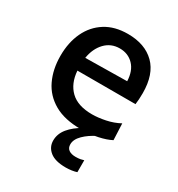

<svg xmlns="http://www.w3.org/2000/svg" viewBox="-172 -620 871 942"><g transform="rotate(30 263.5 -149.0)"><path d="M310.5 11.5Q219 11.5 160 -22.2Q101 -56 72.8 -115.2Q44.5 -174.5 44.5 -251Q44.5 -326.5 72 -384.8Q99.5 -443 151.8 -476Q204 -509 278.5 -509Q375.5 -509 430.8 -454.5Q486 -400 486 -293.5Q486 -255.5 482 -229H153Q158 -159 199.5 -119Q241 -79 322 -79Q355.5 -79 396.8 -87.5Q438 -96 473 -115L477 -22Q448.5 -7 405.8 2.2Q363 11.5 310.5 11.5ZM279.5 -427.5Q230 -427.5 197 -393Q164 -358.5 155 -302.5L390.5 -306Q388.5 -363.5 357.8 -395.5Q327 -427.5 279.5 -427.5ZM340.5 211.5Q280.5 211.5 251 187.8Q221.5 164 221.5 127Q221.5 89 247.5 57.2Q273.5 25.5 319.5 -0.5V-22.5L375.5 -27.5L398 0Q358 19.5 330.8 46.2Q303.5 73 303.5 101Q303.5 122 317.8 132Q332 142 356 142Q372 142 383.5 139.8Q395 137.5 402 135V202.5Q391 206.5 374.2 209Q357.5 211.5 340.5 211.5Z"/></g></svg>

Font: Commissioner Medium
Style: Regular
Weight: 500
Designer: Kostas Bartsokas
Foundry: Kostas Bartsokas
Version: Version 1.000; ttfautohint (v1.8.3)